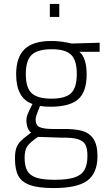

<svg xmlns="http://www.w3.org/2000/svg" viewBox="-20 -718 545 975"><path d="M56 0ZM56 87Q56 52 63.5 32Q71 12 86 -2.5Q101 -17 138 -45Q126 -53 120 -70.5Q114 -88 114 -108Q114 -121 119.5 -136Q125 -151 145 -190Q62 -219 62 -341Q62 -427 105 -468.5Q148 -510 242 -510Q289 -510 344 -497L486 -501V-455H383Q420 -424 420 -340Q420 -251 376.5 -213.5Q333 -176 236 -176Q204 -176 183 -180Q181 -176 179.5 -170.5Q178 -165 175 -160Q169 -145 165 -132.5Q161 -120 161 -110Q161 -81 182.5 -72Q204 -63 249 -63H296Q357 -64 395 -54Q433 -44 454 -13.5Q475 17 475 75Q475 160 424.5 198.5Q374 237 252 237Q174 237 131.5 221.5Q89 206 72.5 174Q56 142 56 87ZM370 -343Q370 -412 341 -440Q312 -468 243 -468Q171 -468 141 -439.5Q111 -411 111 -342Q111 -273 140.5 -245Q170 -217 241 -217Q312 -217 341 -245Q370 -273 370 -343ZM424 74Q424 36 413.5 16.5Q403 -3 374.5 -11.5Q346 -20 289 -19L173 -23Q131 6 118 25.5Q105 45 105 83Q105 126 119 150Q133 174 165.5 184.5Q198 195 258 195Q321 195 357 183.5Q393 172 408.5 145.5Q424 119 424 74ZM233 -698H281V-632H233Z"/></svg>

Font: Cairo Light
Style: Regular
Weight: 300
Designer: Mohamed Gaber, the designers of Titillium
Foundry: Kief Type Foundry
Version: Version 2.009; ttfautohint (v1.5.33-1714) -l 8 -r 50 -G 200 